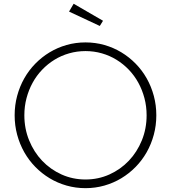

<svg xmlns="http://www.w3.org/2000/svg" viewBox="-20 -990 913 1025"><path d="M436.4 14.5Q384.1 14.5 335.5 0.7Q286.8 -13.2 245 -38.4Q203.2 -63.6 168.6 -98.9Q134.1 -134.1 109.5 -177.5Q85 -220.9 71.6 -270.7Q58.2 -320.5 58.2 -374.5Q58.2 -428.6 71.6 -478.4Q85 -528.2 109.5 -571.6Q134.1 -615 168.6 -650.2Q203.2 -685.5 245 -710.7Q286.8 -735.9 335.2 -749.8Q383.6 -763.6 436.4 -763.6Q489.1 -763.6 537.5 -749.8Q585.9 -735.9 627.7 -710.7Q669.5 -685.5 704.1 -650.2Q738.6 -615 763.2 -571.6Q787.7 -528.2 801.1 -478.4Q814.5 -428.6 814.5 -374.5Q814.5 -320.5 801.1 -270.7Q787.7 -220.9 763.2 -177.5Q738.6 -134.1 704.1 -98.9Q669.5 -63.6 627.7 -38.4Q585.9 -13.2 537.3 0.7Q488.6 14.5 436.4 14.5ZM436.4 -31.8Q504.5 -31.8 564.1 -58.6Q623.6 -85.5 667.7 -131.8Q711.8 -178.2 737.3 -240.7Q762.7 -303.2 762.7 -374.5Q762.7 -422.3 751.1 -466.1Q739.5 -510 718.6 -548.2Q697.7 -586.4 668 -617.5Q638.2 -648.6 602 -670.9Q565.9 -693.2 523.9 -705.2Q481.8 -717.3 436.4 -717.3Q390.9 -717.3 348.9 -705.2Q306.8 -693.2 270.7 -670.9Q234.5 -648.6 204.8 -617.5Q175 -586.4 154.1 -548.2Q133.2 -510 121.6 -466.1Q110 -422.3 110 -374.5Q110 -303.2 135.5 -240.7Q160.9 -178.2 205 -131.8Q249.1 -85.5 308.6 -58.6Q368.2 -31.8 436.4 -31.8ZM512.7 -851.4 348.6 -928.2 373.2 -970 530 -879.1Z"/></svg>

Font: Spartan Light
Style: Regular
Weight: 300
Designer: Matt Bailey, Mirko Velimirovic
Foundry: Matt Bailey
Version: Version 1.005